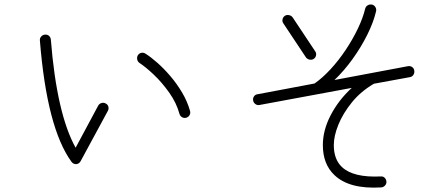

<svg xmlns="http://www.w3.org/2000/svg" viewBox="-20 -807 2040 876"><path d="M328 -58Q314 -58 306 -69Q194 -223 162 -622Q161 -633 168 -640.5Q175 -648 185 -649Q196 -650 203.5 -643.5Q211 -637 212 -626Q239 -288 325 -133L428 -325Q433 -334 443 -337Q453 -340 462 -335Q472 -330 474.5 -320Q477 -310 472 -301L348 -72Q342 -60 328 -58ZM830 -270Q820 -267 811 -272Q802 -277 799 -287Q785 -338 752 -384.5Q719 -431 681.5 -466.5Q644 -502 616 -520Q608 -526 606 -536Q604 -546 609 -555Q615 -564 625 -566Q635 -568 644 -562Q668 -547 698 -520.5Q728 -494 757.5 -459.5Q787 -425 811 -384.5Q835 -344 847 -301Q850 -291 845 -282Q840 -273 830 -270Z M1720 48Q1574 57 1506 -8Q1453 -58 1453 -145Q1453 -213 1489 -282Q1525 -351 1585 -406L1164 -328Q1154 -326 1145.5 -332Q1137 -338 1135 -348Q1133 -359 1139 -367.5Q1145 -376 1155 -377L1415 -426Q1451 -451 1488 -491Q1525 -531 1557 -579Q1589 -627 1612.5 -676Q1636 -725 1646 -767Q1649 -778 1658 -783Q1667 -788 1677 -786Q1687 -784 1692.5 -775Q1698 -766 1696 -756Q1684 -705 1655.5 -648Q1627 -591 1588.5 -537.5Q1550 -484 1506 -442L1841 -505Q1852 -507 1860.5 -501Q1869 -495 1870 -485Q1872 -475 1866.5 -466Q1861 -457 1850 -455L1686 -425Q1626 -390 1585.5 -340Q1545 -290 1524 -238.5Q1503 -187 1503 -145Q1503 -80 1540 -45Q1592 4 1717 -2Q1728 -3 1735 4Q1742 11 1743 21Q1744 31 1737 39Q1730 47 1720 48ZM1411 -538Q1403 -533 1392.5 -535Q1382 -537 1376 -545L1273 -700Q1267 -708 1269 -718.5Q1271 -729 1280 -735Q1288 -740 1298.5 -738Q1309 -736 1315 -728L1418 -573Q1424 -565 1422 -554.5Q1420 -544 1411 -538Z"/></svg>

Font: Zen Kurenaido
Style: Regular
Weight: 400
Designer: Yoshimichi Ohira
Foundry: Positype
Version: Version 1.001